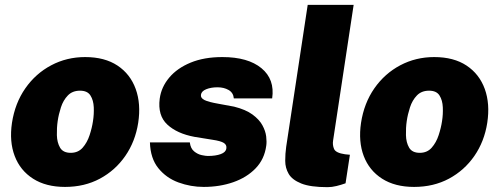

<svg xmlns="http://www.w3.org/2000/svg" viewBox="-20 -763 2066 794"><path d="M249 10Q170 10 116.8 -24Q63.5 -58 40.8 -117.8Q18 -177.5 29.5 -255Q42 -336.5 84.8 -397.8Q127.5 -459 191.8 -493Q256 -527 332 -527Q413 -527 466 -491.8Q519 -456.5 541.2 -395Q563.5 -333.5 551.5 -255Q539.5 -178 498.2 -118.2Q457 -58.5 393.2 -24.2Q329.5 10 249 10ZM272.5 -131Q303 -131 321.8 -152.2Q340.5 -173.5 350.5 -204Q360.5 -234.5 364.5 -262Q369 -290 367.8 -319.2Q366.5 -348.5 354 -368.2Q341.5 -388 311 -388Q279.5 -388 260.5 -368.2Q241.5 -348.5 232 -319.2Q222.5 -290 218.5 -262Q214.5 -234.5 215.2 -204Q216 -173.5 228.5 -152.2Q241 -131 272.5 -131Z M822.5 10Q768.5 10 718 -8.5Q667.5 -27 634.8 -67.5Q602 -108 600 -174H765Q768 -149 782.8 -137Q797.5 -125 814.2 -121.5Q831 -118 839.5 -118Q872 -118 893 -125.8Q914 -133.5 916 -149Q918.5 -163.5 905.8 -171.8Q893 -180 859 -185L784.5 -197Q712 -210.5 671.8 -248Q631.5 -285.5 640.5 -355Q647 -403 679.8 -442Q712.5 -481 768.2 -504Q824 -527 899.5 -527Q1005.5 -527 1061.2 -481Q1117 -435 1105.5 -356H947Q945 -379.5 925.5 -390.8Q906 -402 879.5 -402Q852.5 -402 832.8 -394Q813 -386 811 -371Q809 -357.5 825.8 -349.2Q842.5 -341 883 -334L948 -322Q996 -310 1024 -289.5Q1052 -269 1065 -245.2Q1078 -221.5 1080.8 -198.8Q1083.5 -176 1081 -160Q1073.5 -104.5 1037 -66.8Q1000.5 -29 944.5 -9.5Q888.5 10 822.5 10Z M1334.5 11Q1263.5 11 1225.8 -4.2Q1188 -19.5 1173.8 -44Q1159.5 -68.5 1159.5 -98Q1159.5 -127.5 1163.5 -156L1252.5 -743H1442.5L1357.5 -182Q1354.5 -163.5 1361.5 -147Q1368.5 -130.5 1407 -125L1427 -123L1409 -5Q1391 1.5 1371.8 6.2Q1352.5 11 1334.5 11Z M1692.5 10Q1613.5 10 1560.2 -24Q1507 -58 1484.2 -117.8Q1461.5 -177.5 1473 -255Q1485.5 -336.5 1528.2 -397.8Q1571 -459 1635.2 -493Q1699.5 -527 1775.5 -527Q1856.5 -527 1909.5 -491.8Q1962.5 -456.5 1984.8 -395Q2007 -333.5 1995 -255Q1983 -178 1941.8 -118.2Q1900.5 -58.5 1836.8 -24.2Q1773 10 1692.5 10ZM1716 -131Q1746.5 -131 1765.2 -152.2Q1784 -173.5 1794 -204Q1804 -234.5 1808 -262Q1812.5 -290 1811.2 -319.2Q1810 -348.5 1797.5 -368.2Q1785 -388 1754.5 -388Q1723 -388 1704 -368.2Q1685 -348.5 1675.5 -319.2Q1666 -290 1662 -262Q1658 -234.5 1658.8 -204Q1659.5 -173.5 1672 -152.2Q1684.5 -131 1716 -131Z"/></svg>

Font: Public Sans Thin Black
Style: Italic
Weight: 900
Italic angle: -8°
Version: Version 2.001